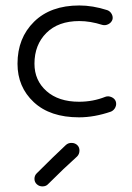

<svg xmlns="http://www.w3.org/2000/svg" viewBox="-20 -421 482 702"><path d="M269 8Q163 8 103.5 -47.5Q44 -103 44 -188Q44 -282 104.5 -341.5Q165 -401 270 -401Q319 -401 372 -384Q383 -380 388.5 -369.5Q394 -359 391 -349Q387 -338 376 -332.5Q365 -327 354 -330Q310 -344 270 -344Q193 -344 149.5 -300.5Q106 -257 106 -188Q106 -127 150 -88Q194 -49 269 -49Q320 -49 365 -67Q376 -71 387.5 -66Q399 -61 403 -51Q407 -40 402 -29Q397 -18 386 -13Q325 8 269 8ZM114 213Q177 150 221 109Q230 101 242.5 101.5Q255 102 263 110Q271 118 270.5 130.5Q270 143 262 151Q214 194 156 252Q149 260 136.5 260.5Q124 261 115 253Q106 245 106 233Q106 221 114 213Z"/></svg>

Font: Hoogli Medium
Style: Regular
Weight: 500
Designer: Anand Singh Naorem
Foundry: Brand New Type
Version: Version 1.00 b007